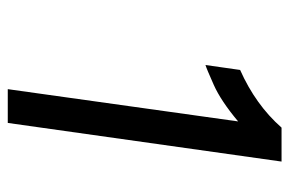

<svg xmlns="http://www.w3.org/2000/svg" viewBox="-142 -584 727 482"><g transform="rotate(90 221.0 -343.5)"><path d="M204.3 0H289.1L386.1 -687.3H300.9Q271.9 -654.4 235.8 -628.6Q199.7 -602.7 156.1 -583.3L143.7 -496.3Q153.1 -499.1 193.5 -517.1Q233.9 -535.1 285.3 -578.3Z"/></g></svg>

Font: Secuela ExtLt
Style: Italic
Weight: 200
Italic angle: -8°
Designer: Fernando Haro
Foundry: deFharo
Version: Version 1.704